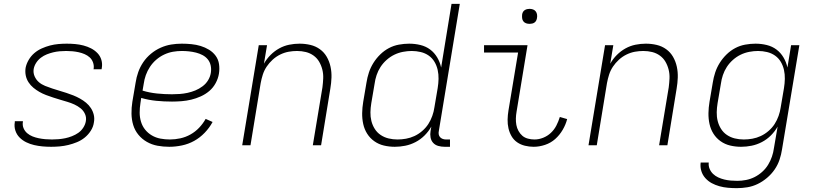

<svg xmlns="http://www.w3.org/2000/svg" viewBox="-20 -755 4240 998"><path d="M246 8Q223 8 201 6Q179 4 157.5 -1Q136 -6 116.5 -15.5Q97 -25 82 -40Q67 -55 60 -76Q53 -97 57 -120V-125H99V-122Q96 -104 102.5 -88.5Q109 -73 121.5 -62.5Q134 -52 149 -46Q164 -40 181 -36.5Q198 -33 215.5 -31.5Q233 -30 250 -30Q267 -30 284.5 -31.5Q302 -33 319 -36.5Q336 -40 354 -47Q372 -54 387 -64.5Q402 -75 412.5 -91Q423 -107 426 -124Q430 -144 422 -162Q414 -180 399 -192Q384 -204 366.5 -212Q349 -220 330.5 -225.5Q312 -231 293.5 -236.5Q275 -242 256.5 -248Q238 -254 219.5 -261Q201 -268 184.5 -277.5Q168 -287 153.5 -299Q139 -311 128.5 -327Q118 -343 114 -362Q110 -381 113 -402Q117 -423 129 -443.5Q141 -464 158.5 -479Q176 -494 197.5 -503.5Q219 -513 240 -518.5Q261 -524 283 -526Q305 -528 327 -528Q349 -528 371 -526Q393 -524 414 -518.5Q435 -513 453.5 -503.5Q472 -494 486.5 -479Q501 -464 507 -443.5Q513 -423 509 -401L508 -395H466L467 -399Q469 -415 463.5 -430.5Q458 -446 446.5 -456.5Q435 -467 420 -473.5Q405 -480 389 -483.5Q373 -487 357 -488.5Q341 -490 324 -490Q307 -490 290 -488.5Q273 -487 256.5 -483Q240 -479 223.5 -472.5Q207 -466 192.5 -455Q178 -444 168 -428.5Q158 -413 155 -396Q152 -376 160 -358Q168 -340 182 -328Q196 -316 214.5 -308.5Q233 -301 251.5 -295Q270 -289 288.5 -283.5Q307 -278 325.5 -272Q344 -266 361.5 -259Q379 -252 396 -242.5Q413 -233 427.5 -221Q442 -209 452.5 -193Q463 -177 467.5 -158Q472 -139 468 -118Q465 -96 452 -75.5Q439 -55 420.5 -40Q402 -25 380 -16Q358 -7 335.5 -1.5Q313 4 290.5 6Q268 8 246 8Z M860 8Q828 8 798.5 2.5Q769 -3 743.5 -17.5Q718 -32 699.5 -54.5Q681 -77 672.5 -105Q664 -133 663.5 -164Q663 -195 668 -226L685 -326Q689 -353 698.5 -380Q708 -407 724.5 -431.5Q741 -456 764.5 -475.5Q788 -495 815 -507Q842 -519 869.5 -523.5Q897 -528 925 -528Q950 -528 975 -525.5Q1000 -523 1023 -516Q1046 -509 1066.5 -496.5Q1087 -484 1101 -465Q1115 -446 1118.5 -421.5Q1122 -397 1118 -372Q1114 -347 1101 -323Q1088 -299 1068 -282Q1048 -265 1023.5 -254Q999 -243 974 -237Q949 -231 923.5 -229Q898 -227 874 -227Q832 -227 792 -231Q752 -235 714 -246L710 -219Q706 -194 706 -169.5Q706 -145 713 -122Q720 -99 734.5 -81Q749 -63 769.5 -51Q790 -39 814 -34.5Q838 -30 863 -30Q890 -30 917.5 -36Q945 -42 970 -56Q995 -70 1015 -91Q1035 -112 1049 -137L1085 -121Q1069 -91 1044 -65Q1019 -39 989 -22.5Q959 -6 925.5 1Q892 8 860 8ZM874 -265Q894 -265 914.5 -266.5Q935 -268 955.5 -272.5Q976 -277 995.5 -285Q1015 -293 1033 -306.5Q1051 -320 1062 -338.5Q1073 -357 1076 -377Q1079 -397 1075 -415Q1071 -433 1060 -446.5Q1049 -460 1033 -468.5Q1017 -477 999 -481.5Q981 -486 962.5 -488Q944 -490 925 -490Q902 -490 879 -486Q856 -482 833.5 -471.5Q811 -461 792 -444.5Q773 -428 759.5 -407.5Q746 -387 738 -364.5Q730 -342 727 -319L721 -284Q757 -273 796 -269Q835 -265 874 -265Z M1239 0 1325 -520H1368L1352 -424Q1366 -449 1386.5 -469.5Q1407 -490 1431.5 -503.5Q1456 -517 1483 -522.5Q1510 -528 1537 -528Q1566 -528 1593.5 -521.5Q1621 -515 1643 -499Q1665 -483 1678.5 -459.5Q1692 -436 1698 -408.5Q1704 -381 1703 -352Q1702 -323 1697 -294L1649 0H1606L1656 -301Q1659 -324 1660 -347.5Q1661 -371 1655.5 -393Q1650 -415 1639 -434Q1628 -453 1610 -466Q1592 -479 1570 -484.5Q1548 -490 1524 -490Q1502 -490 1480 -486Q1458 -482 1436.5 -471.5Q1415 -461 1397 -444.5Q1379 -428 1366 -408.5Q1353 -389 1346 -367Q1339 -345 1335 -323L1282 0Z M2032 8Q2003 8 1975.5 1.5Q1948 -5 1925.5 -21Q1903 -37 1888.5 -60Q1874 -83 1868 -110.5Q1862 -138 1862.5 -167Q1863 -196 1868 -226L1885 -326Q1889 -352 1897.5 -378Q1906 -404 1921 -428Q1936 -452 1956.5 -472Q1977 -492 2001.5 -505Q2026 -518 2053.5 -523Q2081 -528 2107 -528Q2137 -528 2165.5 -521Q2194 -514 2216 -497.5Q2238 -481 2252.5 -456.5Q2267 -432 2273 -404L2327 -735H2370L2261 -74Q2259 -65 2260.5 -56.5Q2262 -48 2267.5 -42Q2273 -36 2281 -33Q2289 -30 2298 -30H2319V8H2291Q2274 8 2258 3.5Q2242 -1 2231.5 -12.5Q2221 -24 2218 -40.5Q2215 -57 2218 -74L2222 -97Q2208 -72 2187 -51Q2166 -30 2140 -16.5Q2114 -3 2086.5 2.5Q2059 8 2032 8ZM2046 -30Q2068 -30 2090.5 -34Q2113 -38 2134.5 -48Q2156 -58 2175 -74.5Q2194 -91 2206.5 -110.5Q2219 -130 2227 -152.5Q2235 -175 2238 -197L2255 -297Q2259 -321 2259.5 -345Q2260 -369 2255 -391.5Q2250 -414 2238.5 -433.5Q2227 -453 2208.5 -466Q2190 -479 2167 -484.5Q2144 -490 2120 -490Q2098 -490 2074.5 -485.5Q2051 -481 2029.5 -470.5Q2008 -460 1989.5 -443.5Q1971 -427 1958 -407Q1945 -387 1937.5 -364.5Q1930 -342 1927 -319L1910 -219Q1906 -195 1905.5 -171.5Q1905 -148 1910.5 -126Q1916 -104 1928 -85Q1940 -66 1958.5 -53.5Q1977 -41 1999.5 -35.5Q2022 -30 2046 -30Z M2754 8Q2731 8 2708.5 2.5Q2686 -3 2668 -15.5Q2650 -28 2639 -47Q2628 -66 2623 -88Q2618 -110 2618.5 -133.5Q2619 -157 2623 -181L2673 -482H2496V-520H2722L2665 -174Q2662 -157 2661.5 -139.5Q2661 -122 2664 -105.5Q2667 -89 2675 -74.5Q2683 -60 2695 -49.5Q2707 -39 2724 -34.5Q2741 -30 2758 -30Q2781 -30 2803.5 -39Q2826 -48 2843.5 -64.5Q2861 -81 2872 -102.5Q2883 -124 2890 -147L2928 -136Q2921 -108 2905 -80.5Q2889 -53 2866 -32.5Q2843 -12 2813 -2Q2783 8 2754 8ZM2733 -631Q2723 -631 2714.5 -634Q2706 -637 2700.5 -644Q2695 -651 2694 -660.5Q2693 -670 2694 -680Q2695 -686 2698 -692Q2701 -698 2707 -702Q2713 -706 2719.5 -707.5Q2726 -709 2732 -709Q2742 -709 2750.5 -706Q2759 -703 2764.5 -696Q2770 -689 2771.5 -679.5Q2773 -670 2771 -660Q2770 -654 2767 -648Q2764 -642 2758.5 -638Q2753 -634 2746 -632.5Q2739 -631 2733 -631Z M3039 0 3125 -520H3168L3152 -424Q3166 -449 3186.5 -469.5Q3207 -490 3231.5 -503.5Q3256 -517 3283 -522.5Q3310 -528 3337 -528Q3366 -528 3393.5 -521.5Q3421 -515 3443 -499Q3465 -483 3478.5 -459.5Q3492 -436 3498 -408.5Q3504 -381 3503 -352Q3502 -323 3497 -294L3449 0H3406L3456 -301Q3459 -324 3460 -347.5Q3461 -371 3455.5 -393Q3450 -415 3439 -434Q3428 -453 3410 -466Q3392 -479 3370 -484.5Q3348 -490 3324 -490Q3302 -490 3280 -486Q3258 -482 3236.5 -471.5Q3215 -461 3197 -444.5Q3179 -428 3166 -408.5Q3153 -389 3146 -367Q3139 -345 3135 -323L3082 0Z M3810 223Q3787 223 3764 221Q3741 219 3719.5 213Q3698 207 3679.5 197Q3661 187 3646.5 171Q3632 155 3625.5 134Q3619 113 3622 90H3664Q3662 107 3668.5 122.5Q3675 138 3686.5 149Q3698 160 3713 167Q3728 174 3744.5 178Q3761 182 3778 183.5Q3795 185 3812 185Q3835 185 3858 180.5Q3881 176 3902 165.5Q3923 155 3941.5 138.5Q3960 122 3972.5 101.5Q3985 81 3992.5 59Q4000 37 4003 14L4022 -97Q4008 -72 3987 -51Q3966 -30 3940 -16.5Q3914 -3 3886.5 2.5Q3859 8 3832 8Q3803 8 3775.5 1.5Q3748 -5 3725.5 -21Q3703 -37 3688.5 -60Q3674 -83 3668 -110.5Q3662 -138 3662.5 -167Q3663 -196 3668 -226L3685 -326Q3689 -352 3697.5 -378Q3706 -404 3721 -428Q3736 -452 3756.5 -472Q3777 -492 3801.5 -505Q3826 -518 3853.5 -523Q3881 -528 3907 -528Q3937 -528 3965.5 -521Q3994 -514 4016 -497.5Q4038 -481 4052.5 -456.5Q4067 -432 4073 -404L4092 -520H4135L4045 21Q4041 48 4032 75Q4023 102 4006.5 126Q3990 150 3967 169.5Q3944 189 3918 201.5Q3892 214 3864.5 218.5Q3837 223 3810 223ZM3846 -30Q3868 -30 3890.5 -34Q3913 -38 3934.5 -48Q3956 -58 3975 -74.5Q3994 -91 4006.5 -110.5Q4019 -130 4027 -152.5Q4035 -175 4038 -197L4055 -297Q4059 -321 4059.5 -345Q4060 -369 4055 -391.5Q4050 -414 4038.5 -433.5Q4027 -453 4008.5 -466Q3990 -479 3967 -484.5Q3944 -490 3920 -490Q3898 -490 3874.5 -485.5Q3851 -481 3829.5 -470.5Q3808 -460 3789.5 -443.5Q3771 -427 3758 -407Q3745 -387 3737.5 -364.5Q3730 -342 3727 -319L3710 -219Q3706 -195 3705.5 -171.5Q3705 -148 3710.5 -126Q3716 -104 3728 -85Q3740 -66 3758.5 -53.5Q3777 -41 3799.5 -35.5Q3822 -30 3846 -30Z"/></svg>

Font: Iosevka Extralight Extended
Style: Italic
Weight: 200
Width: 7
Italic angle: -9°
Monospace: yes
Designer: Belleve Invis
Foundry: Belleve Invis
Version: Version 32.5.0; ttfautohint (v1.8.4)